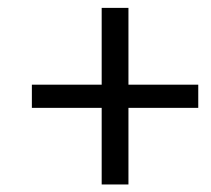

<svg xmlns="http://www.w3.org/2000/svg" viewBox="-20 -559 546 497"><path d="M243.2 -81.5V-279.8H62.5V-339.8H243.2V-538.6H312.5V-339.8H493.2V-279.8H312.5V-81.5Z"/></svg>

Font: Elstob 6pt SemiBold
Style: Italic
Weight: 600
Italic angle: -20°
Designer: Peter S. Baker
Version: Version 1.015